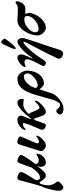

<svg xmlns="http://www.w3.org/2000/svg" viewBox="942 -1705 1016 3014"><g transform="rotate(-90 1450.0 -198.0)"><path d="M16.7 288.3Q-3.2 288.3 -15.1 276Q-27.1 263.8 -32.2 246.1Q-37.3 228.5 -37.3 212.7Q-37.3 185.4 -30.7 150.3Q-24 115.3 -13.4 76.1Q-2.8 37 8.2 0Q13.2 -13 25.2 -40.5Q37.2 -68 44.2 -92Q47.2 -102 55.2 -130.3Q63.2 -158.6 73.6 -197.3Q84.1 -235.9 95.1 -276.5Q106.1 -317 115.6 -352.4Q125.1 -387.8 130.2 -408.9Q134.2 -420.7 145.1 -426.8Q155.9 -432.9 168.4 -432.9Q193.6 -432.9 215 -421.2Q236.5 -409.6 248.4 -393.9Q260.2 -378.2 257 -365.6Q254.5 -354.7 242.3 -331.3Q230.1 -308 212.1 -277.5Q194 -247 174.3 -215Q154.5 -183.1 137 -155.7Q132.7 -145.2 130 -136.9Q127.4 -128.6 127.4 -124.7Q127.4 -109.9 139.6 -93.7Q151.8 -77.4 173.7 -78.2Q199.8 -79.9 225.4 -97.9Q251 -115.8 276.3 -144.6Q301.6 -173.3 325.3 -206.3Q343.7 -257.4 359.7 -301.6Q375.7 -345.8 395.8 -397.9Q403.1 -418.2 411.9 -425.5Q420.7 -432.9 432.4 -432.9Q448.7 -432.9 470.8 -424Q492.9 -415.2 509.2 -402.3Q525.5 -389.3 525 -375.7Q524.1 -365.8 512.3 -342.8Q500.4 -319.8 480.8 -288.6Q461.1 -257.4 436.9 -223.6Q412.7 -189.8 386.2 -158.3Q377.2 -130.3 394.6 -114.2Q412.1 -98.1 444.4 -98.1Q462.6 -98.1 481.7 -107.1Q500.8 -116.1 515.8 -125.4Q530.8 -134.7 534 -134.7Q538.8 -134.7 541.4 -131.4Q544 -128 543.6 -123.2Q541.1 -81.5 518.6 -50.4Q496.1 -19.3 465.3 -2.2Q434.6 14.8 405 14.8Q385 14.8 368.1 2Q351.2 -10.7 342.9 -33.1Q334.6 -55.4 338.9 -83.8Q340.7 -92.7 343.6 -101.9Q346.5 -111 350.6 -119.9L347.8 -120.7Q343.8 -114.7 328.3 -93.4Q312.8 -72.1 291.9 -47.8Q271 -23.5 248.6 -5.1Q226.2 13.2 207.2 13.2Q172.4 13.2 155.5 -5.5Q138.5 -24.2 120.3 -48.5Q116.9 -52.5 110.8 -61.4Q104.7 -70.4 98.6 -78.2Q92.5 -86 88.5 -86Q81.8 -86 77 -79.5Q72.1 -73 67.1 -58.7Q63.7 -49.6 59.2 -31.1Q54.7 -12.6 51.7 9.4Q48.8 31.4 48.8 52Q48.8 79.6 57.7 108.2Q66.6 136.9 81.1 156.9Q91.6 171 100.2 181.8Q108.7 192.7 108.7 203.4Q108.7 212.2 98.1 226.1Q87.4 240 72.1 254.3Q56.7 268.5 41.4 278.4Q26.1 288.3 16.7 288.3Z M667.4 14.8Q656.6 14.8 641.3 6.9Q626 -0.9 611.3 -14Q596.6 -27.1 588.8 -42.5Q581 -57.9 586 -73.9L687.7 -397.6Q695 -420.1 703.8 -426.6Q712.7 -433 728.9 -433Q749.7 -433 770.6 -425.2Q791.4 -417.4 804.6 -405.9Q817.7 -394.3 813.9 -382.7Q809.1 -365.7 798.5 -341.3Q787.9 -316.8 775.1 -288.4Q762.4 -259.9 749.6 -231.1Q736.8 -202.3 726.1 -176.5Q715.5 -150.7 709.5 -131.9Q703.5 -112.9 709.6 -104Q715.8 -95.2 734 -95.2Q748.9 -95.2 764.4 -103Q779.8 -110.9 791.8 -119.1Q802.2 -125.9 809 -130.8Q815.7 -135.7 816.7 -135.7Q832.6 -135.7 825.8 -115.6Q820.1 -97.7 804 -75.3Q787.9 -52.8 765.9 -32.2Q743.9 -11.5 718.4 1.7Q692.9 14.8 667.4 14.8Z M987.2 14.2Q975.6 14.2 959.8 6.7Q943.9 -0.7 932 -12.7Q920.2 -24.6 920.2 -36.3Q920.2 -43.2 920.6 -48.4Q921 -53.5 922.6 -59.3Q924.2 -65.1 926.7 -72.4Q938.8 -105.1 956.7 -144.6Q974.7 -184.1 993.1 -229.4Q1011.5 -274.6 1022.4 -322.7Q1025.1 -334.8 1023.8 -341.3Q1022.5 -347.8 1012.5 -347.8Q1002.4 -347.8 981 -341.6Q959.6 -335.4 936.4 -310Q932.4 -305.2 924.4 -305.8Q916.3 -306.4 915.5 -315Q915.5 -322.6 921.7 -334.6Q927.9 -346.6 937.3 -358.9Q946.7 -371.3 953.2 -377.1Q977.6 -399.8 1005.5 -416.3Q1033.5 -432.9 1080.6 -432.9Q1106.8 -432.9 1121.3 -420Q1135.7 -407.2 1140.2 -389.3Q1144.6 -371.5 1138.4 -356.2L1086.4 -224.3Q1083.2 -216.6 1086.9 -216.3Q1090.5 -216.1 1094.5 -221.9Q1129.7 -266.9 1164.9 -305.2Q1200 -343.5 1232.8 -372.4Q1265.6 -401.3 1293.7 -417.1Q1321.9 -432.9 1342.4 -432.9Q1372.1 -432.9 1388.9 -412.5Q1405.8 -392.2 1405.6 -351Q1405.6 -334.3 1392.1 -334.3Q1385.5 -334.3 1376.3 -335.4Q1367 -336.5 1357.2 -337.5Q1345.9 -338.5 1336.3 -339.5Q1326.6 -340.5 1321.1 -340.5Q1300.1 -340.5 1281.3 -335.3Q1262.6 -330.1 1244.7 -320Q1226.9 -310 1209.5 -295.5Q1192.2 -281 1173.1 -261.6Q1169.1 -257.6 1169.1 -254.3Q1169 -251 1173.4 -244.9Q1185.7 -229.6 1195.6 -207.8Q1205.5 -186 1213.8 -162.2Q1226 -133.3 1238.4 -109.5Q1250.8 -85.7 1266.6 -85.7Q1277.1 -85.7 1292.5 -94.9Q1307.9 -104 1323 -117.1Q1338.1 -130.2 1346.2 -139.6Q1355.5 -150.1 1359.6 -154.2Q1363.8 -158.3 1367.8 -158.3Q1372.4 -158.3 1374.1 -154Q1375.8 -149.8 1375.8 -145.1Q1375.8 -128.3 1357.3 -102Q1338.9 -75.8 1311 -48.8Q1283.2 -21.8 1253.4 -3.9Q1223.6 14 1201 14Q1178.4 14 1163.3 -1.9Q1148.2 -17.8 1136.6 -50.4L1101.8 -150.1Q1098.6 -158.7 1094.8 -165.1Q1091 -171.4 1084.3 -171.4Q1080 -171.4 1076 -166.4Q1072.1 -161.4 1068.1 -149.3Q1058.7 -120.7 1045.6 -85.8Q1032.4 -50.9 1020.5 -17.6Q1013.7 0.8 1006.6 7.5Q999.4 14.2 987.2 14.2Z M1254.2 290Q1202.8 290 1180.9 273Q1159 256.1 1159.8 235.5Q1161.5 218.3 1170.7 205.6Q1180 192.9 1191.9 185.2Q1203.8 177.5 1211.9 177.5Q1227.5 177.5 1238.3 188.4Q1249.1 199.3 1258.5 210.6Q1267.3 221.1 1280.8 228.9Q1294.3 236.7 1308.8 236.7Q1334.2 236.7 1356.1 202.1Q1378.1 167.5 1393.3 114.7L1466.4 -142.1Q1491.4 -230.4 1520.2 -287.4Q1549 -344.4 1581.4 -376.2Q1613.9 -408.1 1650 -420.5Q1686 -432.9 1726.5 -432.9Q1752 -432.9 1774.1 -417.9Q1796.2 -402.9 1812.7 -380Q1829.2 -357 1838.5 -331.7Q1847.8 -306.3 1847.8 -284.6Q1847.8 -208.6 1821.5 -147.8Q1795.2 -87.1 1749.7 -51.6Q1704.2 -16.2 1644.7 -16.2Q1629.7 -16.2 1612 -28Q1594.2 -39.9 1576.9 -59.3Q1559.5 -78.6 1546 -101.9L1567.4 -152.9Q1574.7 -143.1 1581.8 -134.1Q1588.9 -125.1 1597 -119.7Q1605 -114.2 1613.8 -114.2Q1646.8 -114.2 1680.2 -130.2Q1713.7 -146.2 1742 -171Q1770.3 -195.9 1787.8 -223.1Q1805.3 -250.2 1805.3 -271.7Q1805.3 -284.4 1800.2 -297.7Q1795.1 -311.1 1785.4 -320.8Q1775.8 -330.5 1761.4 -330.5Q1718.9 -332.1 1682.2 -306.4Q1645.5 -280.7 1618.7 -240.9Q1592 -201.1 1577.2 -158.2L1490.2 113Q1483.2 135.8 1459.3 166.1Q1435.4 196.5 1401.5 224.8Q1367.5 253.1 1329 271.5Q1290.5 290 1254.2 290Z M2119.7 285Q2086.7 285 2060.8 264.2Q2034.8 243.3 2034.8 217.5Q2034.8 211.3 2036.7 206.3Q2038.6 201.4 2041.7 193.8Q2044.8 188.1 2049.2 178.5Q2053.7 168.8 2059.4 156.9Q2065.2 145 2071.6 132Q2078 119 2084.5 105.1Q2090.9 91.2 2097.3 78.1Q2103.7 65 2109.1 53.6Q2119.5 31.6 2137.4 -2.8Q2155.4 -37.3 2176.7 -78.3Q2198 -119.2 2219.5 -160.4Q2241 -201.5 2259.2 -236.9Q2277.4 -272.2 2289 -294.7Q2300.6 -317.1 2301.4 -319.9Q2303 -327.6 2300.8 -332.8Q2298.6 -338 2292 -338Q2281.5 -338 2253.5 -314.7Q2225.5 -291.4 2188 -251.1Q2150.4 -210.8 2110.8 -160.1Q2071.2 -109.3 2037.6 -54.2Q2029.2 -40.1 2017.7 -24.5Q2006.3 -8.8 1994.5 2.6Q1982.7 14 1972.4 14Q1950.6 14 1932.7 -0.2Q1914.8 -14.3 1921.2 -32.4Q1929.5 -54.1 1944.5 -80.7Q1959.4 -107.2 1970.5 -130.5Q1982.1 -152.6 1992.5 -174.3Q2002.9 -196 2010.1 -215.7Q2017.3 -235.4 2021.8 -251.9Q2026.4 -268.3 2026.4 -280.5Q2026.4 -320.3 1984.5 -320.3Q1956.6 -320.3 1938.4 -313.1Q1920.1 -306 1914.3 -306Q1910.1 -306 1907.5 -307.7Q1904.9 -309.3 1904.9 -313.9Q1904.9 -330.3 1919.4 -350.5Q1933.9 -370.7 1956.8 -389.3Q1979.8 -407.9 2005.5 -420.4Q2031.2 -432.9 2052.8 -432.9Q2075.5 -432.9 2089.5 -417.6Q2103.5 -402.4 2103.5 -380.4Q2103.5 -358.7 2094.2 -329.9Q2084.9 -301 2071.2 -270.3Q2057.6 -239.5 2043 -210.8Q2040.3 -205.4 2042.1 -202.6Q2044 -199.7 2045.1 -199.7Q2052 -199.7 2059 -211.6Q2091.5 -261.9 2127.3 -303Q2163.1 -344 2197.8 -373Q2232.5 -401.9 2260.7 -417.4Q2288.8 -432.9 2304.5 -432.9Q2328.5 -432.9 2344.5 -408.1Q2360.5 -383.4 2360.5 -357Q2360.5 -345.5 2357.4 -330.5Q2354.3 -315.5 2350.1 -302.6Q2309.5 -171.3 2263.7 -40.5Q2217.8 90.3 2178.4 220.2Q2169.5 249.6 2153.9 267.3Q2138.2 285 2119.7 285ZM2197.7 -460.6Q2189.7 -460.6 2187.3 -466.2Q2184.9 -471.7 2185.9 -478.2Q2187.5 -486.7 2197.4 -511.5Q2207.3 -536.2 2220.9 -566.8Q2234.6 -597.4 2247.6 -624.7Q2260.7 -652 2268.3 -664.8Q2275.8 -676.5 2280.6 -681.1Q2285.5 -685.7 2296.6 -685.7Q2308.1 -685.7 2320.5 -675.2Q2332.9 -664.7 2341.6 -652.1Q2350.3 -639.5 2350.3 -632.3Q2350.3 -627 2336.9 -608Q2323.5 -588.9 2303.7 -563.8Q2283.9 -538.7 2264.2 -515.9Q2244.6 -493.2 2231.3 -479.7Q2224.7 -473.1 2215.4 -466.9Q2206.1 -460.6 2197.7 -460.6Z M2513.7 14Q2493 14 2466.4 -4.8Q2439.7 -23.6 2420.3 -53.4Q2400.9 -83.2 2400.9 -115.4Q2400.9 -166.5 2419.2 -221.8Q2437.5 -277.1 2470.2 -325.2Q2502.8 -373.3 2545.3 -403.1Q2587.7 -432.9 2636.2 -432.9Q2648.9 -432.9 2672.1 -431.5Q2695.4 -430.2 2721.3 -428.8Q2747.3 -427.4 2771.3 -426.5Q2795.3 -425.6 2810.2 -425.6Q2844.5 -426.4 2863.4 -432.5Q2882.4 -438.7 2891.5 -446Q2900 -452.8 2905.2 -457.8Q2910.4 -462.8 2915.7 -462.8Q2928.9 -462.8 2934.3 -452.8Q2939.7 -442.8 2933.2 -415.9Q2928.3 -395.3 2918.6 -376.4Q2908.9 -357.5 2894.6 -341.9Q2880.2 -326.3 2862.1 -317.2Q2844 -308.2 2823.7 -308.2Q2817.9 -308.2 2807.7 -308.7Q2797.5 -309.2 2786.2 -309.3Q2775 -309.4 2764.6 -309.9Q2754.3 -310.4 2748.8 -310.4Q2740.4 -310.4 2741 -300.5Q2740.5 -290 2748 -277.8Q2755.5 -265.7 2755.5 -252.8Q2755.5 -231.3 2745 -197.8Q2734.5 -164.3 2714 -127.7Q2693.5 -91.1 2663.8 -58.7Q2634.1 -26.4 2596.5 -6.2Q2559 14 2513.7 14ZM2499.5 -99.7Q2535.4 -99.7 2571.8 -115.9Q2608.1 -132.1 2638.7 -158.3Q2669.2 -184.4 2687.6 -214.8Q2706 -245.2 2706 -274.7Q2706 -303.9 2692.6 -314.2Q2679.2 -324.6 2649.2 -324.6Q2610.4 -324.6 2574.7 -307.1Q2538.9 -289.6 2510.9 -262.6Q2482.9 -235.6 2466.7 -206.7Q2450.5 -177.8 2450.5 -155.2Q2450.7 -132.3 2462 -116Q2473.4 -99.7 2499.5 -99.7Z"/></g></svg>

Font: EB Garamond
Style: Italic
Weight: 400
Italic angle: -17.2°
Designer: Georg Duffner and Octavio Pardo
Foundry: Georg Duffner
Version: Version 1.001